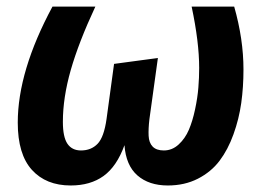

<svg xmlns="http://www.w3.org/2000/svg" viewBox="-20 -550 802 586"><path d="M195.8 16.1Q120.6 16.1 77.4 -31.5Q34.2 -79.1 34.2 -175.8Q34.2 -333 140.1 -529.8H271Q220.2 -420.9 196 -336.4Q171.9 -252 171.9 -178.2Q171.9 -131.8 185.8 -111.3Q199.7 -90.8 227.1 -90.8Q258.3 -90.8 277.8 -111.1Q297.4 -131.3 305.2 -187L328.1 -355L461.9 -373L436 -186Q432.6 -156.7 433.6 -135.5Q434.6 -114.3 446 -102.5Q457.5 -90.8 480 -90.8Q505.4 -90.8 525.1 -108.9Q544.9 -127 556.4 -153.8Q567.9 -180.7 575.4 -216.3Q583 -252 585.4 -282.5Q587.9 -313 587.9 -342.8Q587.9 -421.4 564.9 -529.8H694.8Q723.1 -430.2 723.1 -337.9Q723.1 -284.2 716.3 -235.6Q709.5 -187 692.6 -140.1Q675.8 -93.3 650.1 -59.3Q624.5 -25.4 584 -4.6Q543.5 16.1 492.2 16.1Q434.6 16.1 399.4 -14.6Q364.3 -45.4 359.9 -106.9Q336.4 -42 296.1 -12.9Q255.9 16.1 195.8 16.1Z"/></svg>

Font: FiraGO SemiBold
Style: Italic
Weight: 600
Italic angle: -8°
Designer: bBox Type GmbH
Foundry: bBox Type GmbH
Version: Version 1.001;PS 001.001;hotconv 1.0.88;makeotf.lib2.5.64775